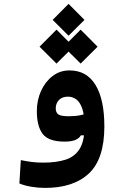

<svg xmlns="http://www.w3.org/2000/svg" viewBox="-20 -712 626 972"><path d="M208 239.3Q173.3 239.3 138.4 233.4Q103.5 227.5 78.1 216.8L85.4 98.6Q114.3 104.5 140.4 107.9Q166.5 111.3 199.2 111.3Q265.6 111.3 312.3 96.2Q358.9 81.1 383.3 41.5Q407.7 2 407.7 -70.3Q407.7 -131.8 395.5 -164.8Q383.3 -197.8 364.3 -210.2Q345.2 -222.7 324.7 -222.7Q294.9 -222.7 278.6 -205.8Q262.2 -189 262.2 -163.1Q262.2 -143.6 274.4 -133.5Q286.6 -123.5 328.6 -123.5Q360.8 -123.5 387.7 -128.9Q414.6 -134.3 453.1 -143.6L446.8 -26.9H389.6Q381.3 -12.2 361.8 -3.7Q342.3 4.9 307.1 4.9Q225.6 4.9 196 -34.2Q166.5 -73.2 166.5 -149.9Q166.5 -204.1 187.5 -251Q208.5 -297.9 245.8 -326.7Q283.2 -355.5 332 -355.5Q418.5 -355.5 463.4 -282.2Q508.3 -209 508.3 -71.8Q508.3 92.3 430.4 165.8Q352.5 239.3 208 239.3ZM327.1 -531.2 246.6 -611.3 327.1 -692.4 407.7 -611.3ZM388.2 -390.1 302.2 -475.6 388.2 -562 474.1 -475.6ZM266.1 -390.1 180.2 -475.6 266.1 -562 352.1 -475.6Z"/></svg>

Font: Cascadia Mono
Style: Regular
Weight: 400
Monospace: yes
Designer: Aaron Bell
Foundry: Saja Typeworks
Version: Version 2404.023